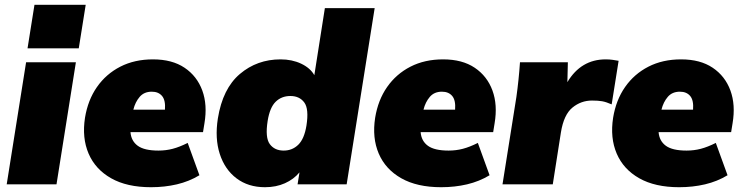

<svg xmlns="http://www.w3.org/2000/svg" viewBox="-20 -770 3105 802"><path d="M95 -568 124 -750H338L309 -568ZM8 0 89 -510H297L216 0Z M611 12Q510 12 444 -25.5Q378 -63 350 -128.5Q322 -194 335 -278Q347 -352 385 -406.5Q423 -461 482.5 -491.5Q542 -522 619 -522Q699 -522 751 -487Q803 -452 825 -392Q847 -332 834 -255L828 -218H525Q528 -181 555.5 -161Q583 -141 642 -141Q673 -141 701.5 -148.5Q730 -156 764 -173L813 -38Q770 -12 719 0Q668 12 611 12ZM614 -387Q582 -387 563.5 -365.5Q545 -344 537 -312H669Q672 -351 657 -369Q642 -387 614 -387Z M1087 12Q1017 12 968 -25Q919 -62 898 -127Q877 -192 890 -275Q910 -400 982 -461Q1054 -522 1152 -522Q1200 -522 1238 -504Q1276 -486 1293 -456L1337 -736H1545L1428 0H1223L1231 -50Q1207 -21 1170 -4.5Q1133 12 1087 12ZM1165 -141Q1201 -141 1226 -165.5Q1251 -190 1260 -245Q1271 -315 1251 -342Q1231 -369 1193 -369Q1156 -369 1131.5 -345Q1107 -321 1098 -265Q1087 -195 1107 -168Q1127 -141 1165 -141Z M1823 12Q1722 12 1656 -25.5Q1590 -63 1562 -128.5Q1534 -194 1547 -278Q1559 -352 1597 -406.5Q1635 -461 1694.5 -491.5Q1754 -522 1831 -522Q1911 -522 1963 -487Q2015 -452 2037 -392Q2059 -332 2046 -255L2040 -218H1737Q1740 -181 1767.5 -161Q1795 -141 1854 -141Q1885 -141 1913.5 -148.5Q1942 -156 1976 -173L2025 -38Q1982 -12 1931 0Q1880 12 1823 12ZM1826 -387Q1794 -387 1775.5 -365.5Q1757 -344 1749 -312H1881Q1884 -351 1869 -369Q1854 -387 1826 -387Z M2079 0 2137 -365Q2147 -436 2152 -510H2352L2350 -427Q2407 -522 2510 -522Q2526 -522 2539.5 -520Q2553 -518 2564 -516L2535 -334Q2512 -344 2495.5 -347Q2479 -350 2453 -350Q2407 -350 2371 -320.5Q2335 -291 2323 -217L2289 0Z M2817 12Q2716 12 2650 -25.5Q2584 -63 2556 -128.5Q2528 -194 2541 -278Q2553 -352 2591 -406.5Q2629 -461 2688.5 -491.5Q2748 -522 2825 -522Q2905 -522 2957 -487Q3009 -452 3031 -392Q3053 -332 3040 -255L3034 -218H2731Q2734 -181 2761.5 -161Q2789 -141 2848 -141Q2879 -141 2907.5 -148.5Q2936 -156 2970 -173L3019 -38Q2976 -12 2925 0Q2874 12 2817 12ZM2820 -387Q2788 -387 2769.5 -365.5Q2751 -344 2743 -312H2875Q2878 -351 2863 -369Q2848 -387 2820 -387Z"/></svg>

Font: Winston Black
Style: Italic
Weight: 900
Italic angle: -9°
Designer: Original fonts by Vernon Adams / Changes by Cristiano Sobral
Foundry: VOriginal fonts by Vernon Adams / Changes by Cristiano Sobral
Version: Version 2.503;July 17, 2020;FontCreator 13.0.0.2655 64-bit